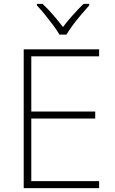

<svg xmlns="http://www.w3.org/2000/svg" viewBox="-20 -968 591 988"><path d="M490 0H102V-714H490V-678H141V-394H470V-358H141V-36H490ZM286 -790Q274 -811 253.5 -838.5Q233 -866 211 -893Q189 -920 170 -940V-948H199Q227 -922 254.5 -890Q282 -858 304 -829Q326 -858 354.5 -890Q383 -922 410 -948H439V-940Q421 -920 398 -893Q375 -866 354.5 -838.5Q334 -811 322 -790Z"/></svg>

Font: Noto Sans Armenian ExtraLight
Style: Regular
Weight: 250
Designer: Monotype Design Team
Foundry: Monotype Imaging Inc.
Version: Version 2.007